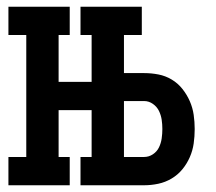

<svg xmlns="http://www.w3.org/2000/svg" viewBox="-20 -550 640 570"><path d="M219 -446V-530H401V-446ZM5 0V-84H58V-446H5V-530H187V-446H154V-307H300V-223H154V-84H187V0ZM219 0V-84H401V0ZM252 0V-530H348V-333H408Q429 -333 450 -329Q471 -325 489.5 -314Q508 -303 521.5 -286Q535 -269 543.5 -249.5Q552 -230 555 -209Q558 -188 558 -167Q558 -145 555 -124Q552 -103 543.5 -83.5Q535 -64 521.5 -47.5Q508 -31 489.5 -20Q471 -9 450 -4.5Q429 0 408 0ZM348 -84H408Q422 -84 434 -92Q446 -100 452 -112.5Q458 -125 460 -139Q462 -153 462 -167Q462 -181 460 -194.5Q458 -208 452 -220.5Q446 -233 434 -241.5Q422 -250 408 -250H348Z"/></svg>

Font: Iosevka Curly Slab MdEx
Style: Regular
Weight: 500
Width: 7
Monospace: yes
Designer: Belleve Invis
Foundry: Belleve Invis
Version: Version 11.1.0; ttfautohint (v1.8.3)